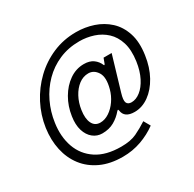

<svg xmlns="http://www.w3.org/2000/svg" viewBox="-163 -817 1112 1101"><g transform="rotate(-30 393.0 -267.0)"><path d="M348.5 110Q265.5 110 204 81.5Q142.5 53 104 3Q65.5 -47 51 -113Q36.5 -179 47 -254.5Q58.5 -333.5 95 -403.8Q131.5 -474 187.8 -528Q244 -582 316 -613Q388 -644 471 -644Q530 -644 584.8 -625.8Q639.5 -607.5 680.5 -569.8Q721.5 -532 741 -472.8Q760.5 -413.5 748.5 -331.5Q738 -257 706.5 -200Q675 -143 630.2 -111Q585.5 -79 535.5 -79Q467.5 -79 461 -131.5Q459.5 -138 457.5 -138Q455.5 -138 450.5 -133Q426 -103.5 392.2 -84.2Q358.5 -65 313 -65Q279 -65 252.5 -86.2Q226 -107.5 214 -146.2Q202 -185 210 -237.5Q219 -299.5 248.8 -350.8Q278.5 -402 322.5 -432.5Q366.5 -463 418.5 -463Q456.5 -463 480.2 -445.8Q504 -428.5 515.5 -400.5Q516 -398.5 518.2 -399Q520.5 -399.5 522.5 -403.5L535.5 -438H589L522.5 -214Q509 -170 516.2 -153Q523.5 -136 547.5 -136Q577.5 -136 606.5 -158.8Q635.5 -181.5 657.2 -224Q679 -266.5 687.5 -325.5Q697.5 -397 681.8 -447.2Q666 -497.5 632.2 -528.8Q598.5 -560 553.8 -574.5Q509 -589 461.5 -589Q388 -589 327 -562.5Q266 -536 220.2 -489.5Q174.5 -443 145.5 -382.5Q116.5 -322 107 -253.5Q94.5 -167.5 119.5 -97.2Q144.5 -27 206.8 14Q269 55 369 55Q432 55 471.2 36.2Q510.5 17.5 550.5 -8.5L575 34.5Q528 69 470.5 89.5Q413 110 348.5 110ZM334.5 -124.5Q364.5 -124.5 393.2 -143.5Q422 -162.5 444 -194.2Q466 -226 476 -263.5Q495 -333.5 472.8 -368.8Q450.5 -404 414 -404Q379.5 -404 350.5 -382Q321.5 -360 301.8 -323.2Q282 -286.5 275.5 -241.5Q267.5 -188 283 -156.2Q298.5 -124.5 334.5 -124.5Z"/></g></svg>

Font: Public Sans Light
Style: Italic
Weight: 300
Italic angle: -8°
Designer: The Public Sans project authors (U.S. Web Design System). Libre Franklin designed by Pablo Impallari and Rodrigo Fuenzal
Version: Version 1.007; ttfautohint (v1.8.1) -l 8 -r 50 -G 200 -x 14 